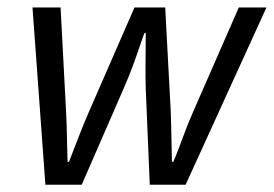

<svg xmlns="http://www.w3.org/2000/svg" viewBox="-20 -507 751 527"><path d="M104.6 0 69.2 -486.6H146.3L161.4 -199.4Q163.2 -167.6 163.7 -132.4Q164.3 -97.3 165.4 -62.8H169.4Q182.6 -97.3 196.3 -132.4Q210 -167.6 223.8 -199.4L349.2 -486.6H433.4L448.8 -199.4Q449.6 -167.6 450.5 -132.4Q451.5 -97.3 451.9 -62.8H455.9Q470.3 -97.3 482.9 -132.4Q495.6 -167.6 509.8 -199.4L635.5 -486.6H711.4L489.5 0H391.1L380.1 -262.9Q379 -299.8 379.5 -336.8Q380 -373.8 380.1 -416H376.1Q361.7 -373.8 348.5 -336.8Q335.2 -299.8 318.9 -262.9L204.3 0Z"/></svg>

Font: Source Sans 3
Style: Italic
Weight: 200
Italic angle: -11°
Designer: Paul D. Hunt
Foundry: Adobe
Version: Version 3.046;hotconv 1.0.118;makeotfexe 2.5.65603